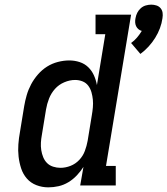

<svg xmlns="http://www.w3.org/2000/svg" viewBox="-20 -798 720 826"><path d="M584 -566 544 -613Q558 -623 569.5 -636.5Q581 -650 590 -665Q582 -667 575.5 -672.5Q569 -678 565.5 -685.5Q562 -693 561.5 -702Q561 -711 563 -720Q565 -732 570.5 -743Q576 -754 585.5 -762.5Q595 -771 607 -774.5Q619 -778 631 -778Q642 -778 653 -774.5Q664 -771 671 -762.5Q678 -754 679.5 -743Q681 -732 679 -720Q676 -698 668 -676.5Q660 -655 647.5 -635Q635 -615 619 -597.5Q603 -580 584 -566ZM188 8Q161 8 136.5 -1.5Q112 -11 95.5 -30Q79 -49 71 -73.5Q63 -98 60 -124Q57 -150 59 -177Q61 -204 66 -231L84 -341Q88 -365 95 -389Q102 -413 114 -435.5Q126 -458 143.5 -478Q161 -498 182.5 -511.5Q204 -525 229 -531.5Q254 -538 278 -538Q301 -538 322.5 -531Q344 -524 359.5 -509Q375 -494 384 -474Q393 -454 397 -432L433 -651H391V-735H544L436 -84H478V0H325L339 -80Q327 -61 310.5 -43.5Q294 -26 274 -14Q254 -2 232 3Q210 8 188 8ZM240 -76Q262 -76 283.5 -84.5Q305 -93 321 -110Q337 -127 345 -148.5Q353 -170 357 -192L375 -302Q378 -319 379.5 -336Q381 -353 379.5 -369Q378 -385 373.5 -401Q369 -417 359.5 -429.5Q350 -442 335 -448Q320 -454 303 -454Q280 -454 256.5 -444Q233 -434 216.5 -415.5Q200 -397 191 -374Q182 -351 178 -327L160 -217Q157 -201 156 -184.5Q155 -168 157.5 -152Q160 -136 166 -121.5Q172 -107 182.5 -96.5Q193 -86 208.5 -81Q224 -76 240 -76Z"/></svg>

Font: Iosevka Curly Slab MdExObl
Style: Regular
Weight: 500
Width: 7
Italic angle: -9°
Monospace: yes
Designer: Belleve Invis
Foundry: Belleve Invis
Version: Version 11.1.0; ttfautohint (v1.8.3)